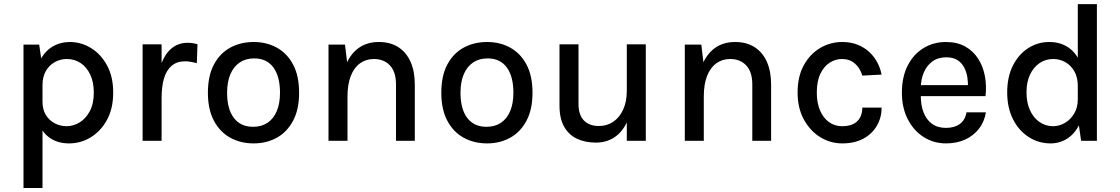

<svg xmlns="http://www.w3.org/2000/svg" viewBox="-20 -704 5602 960"><path d="M325.5 13Q273 13 234.8 -10.8Q196.5 -34.5 176 -80.8Q155.5 -127 155.5 -195.5H192.5Q192.5 -156 209.5 -128.8Q226.5 -101.5 254.2 -87.2Q282 -73 313.5 -73Q346.5 -73 377.8 -91.8Q409 -110.5 429 -148Q449 -185.5 449 -241Q449 -294 431 -331.5Q413 -369 382.8 -389Q352.5 -409 314.5 -409Q282.5 -409 254.5 -393.8Q226.5 -378.5 209.5 -349.5Q192.5 -320.5 192.5 -278H155.5Q155.5 -350.5 178.8 -398.5Q202 -446.5 241.5 -470.2Q281 -494 329 -494Q385.5 -494 435 -463.8Q484.5 -433.5 515.2 -377Q546 -320.5 546 -241Q546 -161.5 515 -104.8Q484 -48 433.8 -17.5Q383.5 13 325.5 13ZM97.5 236V-481H176L192.5 -365.5V236Z M693 0V-482.5H788V0ZM762 -215Q762 -308 781.2 -369Q800.5 -430 835.2 -460Q870 -490 917 -490Q931 -490 943.2 -488.2Q955.5 -486.5 967.5 -482.5L964 -388Q950.5 -392 934.5 -394.8Q918.5 -397.5 906 -397.5Q865 -397.5 838.8 -375.5Q812.5 -353.5 800.2 -312.8Q788 -272 788 -215Z M1248.5 13Q1183 13 1131.2 -15.5Q1079.5 -44 1049.5 -100.5Q1019.5 -157 1019.5 -240Q1019.5 -325 1049.5 -381.2Q1079.5 -437.5 1131.2 -465.8Q1183 -494 1248.5 -494Q1313 -494 1364.2 -465.8Q1415.5 -437.5 1445.5 -381.2Q1475.5 -325 1475.5 -240Q1475.5 -157 1445.5 -100.5Q1415.5 -44 1364.2 -15.5Q1313 13 1248.5 13ZM1245.5 -70Q1287.5 -70 1317.5 -90Q1347.5 -110 1363.8 -148.2Q1380 -186.5 1380 -240Q1380 -322 1346.8 -367Q1313.5 -412 1251 -412Q1209 -412 1178.8 -391.8Q1148.5 -371.5 1132 -333.2Q1115.5 -295 1115.5 -240Q1115.5 -159 1149.2 -114.5Q1183 -70 1245.5 -70Z M1960 0V-282Q1960 -344.5 1929.8 -376.8Q1899.5 -409 1849.5 -409Q1809.5 -409 1779.8 -387.2Q1750 -365.5 1733.8 -323.8Q1717.5 -282 1717.5 -222H1683.5Q1683.5 -310.5 1706.2 -371Q1729 -431.5 1771.5 -462.8Q1814 -494 1874 -494Q1932 -494 1972.2 -467.8Q2012.5 -441.5 2033.2 -394Q2054 -346.5 2054 -282V0ZM1622.5 0V-481H1705L1717.5 -377V0Z M2415.5 13Q2350 13 2298.2 -15.5Q2246.5 -44 2216.5 -100.5Q2186.5 -157 2186.5 -240Q2186.5 -325 2216.5 -381.2Q2246.5 -437.5 2298.2 -465.8Q2350 -494 2415.5 -494Q2480 -494 2531.2 -465.8Q2582.5 -437.5 2612.5 -381.2Q2642.5 -325 2642.5 -240Q2642.5 -157 2612.5 -100.5Q2582.5 -44 2531.2 -15.5Q2480 13 2415.5 13ZM2412.5 -70Q2454.5 -70 2484.5 -90Q2514.5 -110 2530.8 -148.2Q2547 -186.5 2547 -240Q2547 -322 2513.8 -367Q2480.5 -412 2418 -412Q2376 -412 2345.8 -391.8Q2315.5 -371.5 2299 -333.2Q2282.5 -295 2282.5 -240Q2282.5 -159 2316.2 -114.5Q2350 -70 2412.5 -70Z M3114 -482.5H3209V0H3114ZM2777.5 -482.5H2872.5V-184.5Q2872.5 -130 2899.2 -102Q2926 -74 2974.5 -74Q3015.5 -74 3046.8 -95.5Q3078 -117 3096 -156.5Q3114 -196 3114 -250H3144Q3144 -165.5 3121 -107.8Q3098 -50 3056.5 -20.5Q3015 9 2959.5 9Q2906.5 9 2865.2 -10.2Q2824 -29.5 2800.8 -70.2Q2777.5 -111 2777.5 -176Z M3741.5 0V-282Q3741.5 -344.5 3711.2 -376.8Q3681 -409 3631 -409Q3591 -409 3561.2 -387.2Q3531.5 -365.5 3515.2 -323.8Q3499 -282 3499 -222H3465Q3465 -310.5 3487.8 -371Q3510.5 -431.5 3553 -462.8Q3595.5 -494 3655.5 -494Q3713.5 -494 3753.8 -467.8Q3794 -441.5 3814.8 -394Q3835.5 -346.5 3835.5 -282V0ZM3404 0V-481H3486.5L3499 -377V0Z M4191 13Q4132 13 4081.2 -18.2Q4030.5 -49.5 3999.2 -106.8Q3968 -164 3968 -241Q3968 -322 3999.2 -378.2Q4030.5 -434.5 4081.2 -464.2Q4132 -494 4191 -494Q4234.5 -494 4268.5 -480.2Q4302.5 -466.5 4327 -443.5Q4351.5 -420.5 4366.8 -391.2Q4382 -362 4388 -331L4291.5 -326Q4281 -363 4254.8 -386Q4228.5 -409 4190 -409Q4157.5 -409 4128.8 -390.8Q4100 -372.5 4082 -335.5Q4064 -298.5 4064 -241Q4064 -188.5 4080.8 -150.5Q4097.5 -112.5 4126 -92.8Q4154.5 -73 4190 -73Q4241 -73 4266.2 -97.8Q4291.5 -122.5 4291.5 -166H4388Q4388 -115.5 4364.2 -75Q4340.5 -34.5 4296.8 -10.8Q4253 13 4191 13Z M4710 13Q4648 13 4598 -19Q4548 -51 4518.8 -108Q4489.5 -165 4489.5 -240.5Q4489.5 -319.5 4518.5 -376.2Q4547.5 -433 4597.5 -463.5Q4647.5 -494 4710 -494Q4766 -494 4806 -471.5Q4846 -449 4870.8 -410.5Q4895.5 -372 4904.5 -323.5Q4913.5 -275 4907.5 -223.5H4565.5V-278.5H4842.5L4819.5 -263.5Q4821 -290 4816.8 -317.2Q4812.5 -344.5 4800.5 -367.2Q4788.5 -390 4766.8 -403.8Q4745 -417.5 4711.5 -417.5Q4670 -417.5 4641.5 -396.5Q4613 -375.5 4598.5 -340.2Q4584 -305 4584 -263V-224.5Q4584 -178 4597.8 -142Q4611.5 -106 4639.8 -85.2Q4668 -64.5 4710 -64.5Q4751.5 -64.5 4778.8 -84Q4806 -103.5 4812.5 -142.5H4909.5Q4902 -95.5 4875 -60.5Q4848 -25.5 4805.8 -6.2Q4763.5 13 4710 13Z M5232.5 13Q5173.5 13 5124 -18.5Q5074.5 -50 5045.2 -107.5Q5016 -165 5016 -242.5Q5016 -319.5 5044.5 -376Q5073 -432.5 5120.8 -463.2Q5168.5 -494 5226.5 -494Q5279.5 -494 5319 -468.5Q5358.5 -443 5380.2 -393.8Q5402 -344.5 5402 -274H5369Q5369 -318 5351.5 -348Q5334 -378 5306.2 -393.5Q5278.5 -409 5246 -409Q5208.5 -409 5178.2 -388.8Q5148 -368.5 5130.2 -331.2Q5112.5 -294 5112.5 -242.5Q5112.5 -190.5 5130.2 -152.2Q5148 -114 5178.2 -93.5Q5208.5 -73 5245.5 -73Q5276 -73 5304.2 -89.2Q5332.5 -105.5 5350.8 -136Q5369 -166.5 5369 -208.5H5402Q5402 -136.5 5379.2 -87Q5356.5 -37.5 5318 -12.2Q5279.5 13 5232.5 13ZM5385.5 0 5369 -115.5V-683.5H5464.5V0Z"/></svg>

Font: Karla Medium
Style: Regular
Weight: 500
Designer: Jonathan Pinhorn
Version: Version 2.001